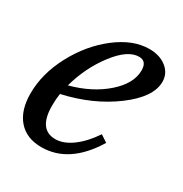

<svg xmlns="http://www.w3.org/2000/svg" viewBox="-134 -644 725 759"><g transform="rotate(30 228.0 -265.0)"><path d="M371 -133Q284 10 157 10Q89 10 51.5 -33Q14 -76 14 -153Q14 -243 62 -333.5Q110 -424 185 -482Q260 -540 334 -540Q382 -540 412.5 -515.5Q443 -491 443 -453Q443 -383 346.5 -311Q250 -239 116 -209Q112 -184 112 -154Q112 -45 189 -45Q226 -45 265.5 -74Q305 -103 339 -154ZM314 -493Q263 -493 207.5 -420.5Q152 -348 126 -254Q223 -280 286 -335.5Q349 -391 349 -451Q349 -493 314 -493Z"/></g></svg>

Font: Libre Baskerville
Style: Italic
Weight: 400
Italic angle: -15°
Designer: Pablo Impallari, Rodrigo Fuenzalida
Foundry: Pablo Impallari, Rodrigo Fuenzalida
Version: Version 1.051;Glyphs 3.2.3 (3260)